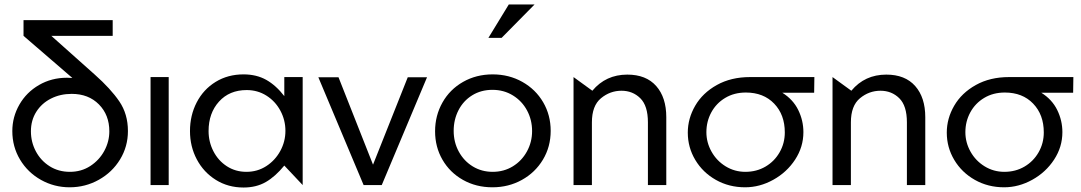

<svg xmlns="http://www.w3.org/2000/svg" viewBox="-20 -826 4825 857"><path d="M468 -240Q468 -194 445.5 -152.5Q423 -111 383 -85Q343 -59 292 -59Q241 -59 201.5 -84Q162 -109 140 -150.5Q118 -192 118 -240Q118 -289 142 -327Q166 -365 207.5 -386Q249 -407 300 -407Q375 -407 421.5 -360Q468 -313 468 -240ZM483 -666V-736H85V-666L303 -478Q295 -479 279 -479Q210 -479 154 -446.5Q98 -414 66.5 -359Q35 -304 35 -241Q35 -171 69.5 -113.5Q104 -56 163 -23Q222 10 291 10Q361 10 421 -23.5Q481 -57 516 -114.5Q551 -172 551 -241Q551 -317 512.5 -373.5Q474 -430 403 -493L209 -666Z M733 -482H652V0H733Z M1081 -424Q1130 -424 1169.5 -399Q1209 -374 1231.5 -332Q1254 -290 1254 -242Q1254 -194 1231 -152Q1208 -110 1168.5 -84.5Q1129 -59 1080 -59Q1031 -59 992.5 -84Q954 -109 932.5 -151Q911 -193 911 -241Q911 -321 957.5 -372.5Q1004 -424 1081 -424ZM1331 -482H1249V-397Q1212 -445 1168.5 -469.5Q1125 -494 1067 -494Q997 -494 942.5 -460.5Q888 -427 858 -369Q828 -311 828 -241Q828 -172 858.5 -114.5Q889 -57 943.5 -23Q998 11 1067 11Q1124 11 1166.5 -13.5Q1209 -38 1249 -87L1331 0Z M1886 -481H1800L1645 -91L1491 -481H1401L1603 0H1684Z M2438 -242Q2438 -312 2404.5 -369.5Q2371 -427 2311.5 -460.5Q2252 -494 2179 -494Q2106 -494 2047 -460.5Q1988 -427 1955 -368.5Q1922 -310 1922 -240Q1922 -170 1955 -113Q1988 -56 2046.5 -23Q2105 10 2178 10Q2250 10 2309.5 -23Q2369 -56 2403.5 -113.5Q2438 -171 2438 -242ZM2355 -241Q2355 -192 2332 -150Q2309 -108 2269 -83.5Q2229 -59 2179 -59Q2130 -59 2090.5 -83Q2051 -107 2028 -149Q2005 -191 2005 -242Q2005 -292 2026.5 -334Q2048 -376 2087.5 -400.5Q2127 -425 2178 -425Q2229 -425 2269.5 -400Q2310 -375 2332.5 -333Q2355 -291 2355 -241ZM2160 -657H2219L2366 -806H2251Z M2780 -493Q2684 -493 2624 -421L2540 -482V0H2622V-280Q2622 -354 2662.5 -387.5Q2703 -421 2754 -421Q2804 -421 2838 -387.5Q2872 -354 2872 -280V0H2954V-303Q2954 -391 2909 -442Q2864 -493 2780 -493Z M3566 -236Q3566 -170 3529 -113.5Q3492 -57 3431.5 -23.5Q3371 10 3306 10Q3234 10 3175.5 -23Q3117 -56 3083.5 -112Q3050 -168 3050 -234Q3050 -297 3083 -354Q3116 -411 3179.5 -446.5Q3243 -482 3328 -482H3615L3614 -412H3472Q3520 -382 3543 -335Q3566 -288 3566 -236ZM3483 -235Q3483 -314 3435.5 -363.5Q3388 -413 3309 -413Q3257 -413 3217 -389Q3177 -365 3155 -324.5Q3133 -284 3133 -236Q3133 -190 3156 -149Q3179 -108 3219 -83.5Q3259 -59 3307 -59Q3357 -59 3397 -82.5Q3437 -106 3460 -146.5Q3483 -187 3483 -235Z M3936 -493Q3840 -493 3780 -421L3696 -482V0H3778V-280Q3778 -354 3818.5 -387.5Q3859 -421 3910 -421Q3960 -421 3994 -387.5Q4028 -354 4028 -280V0H4110V-303Q4110 -391 4065 -442Q4020 -493 3936 -493Z M4722 -236Q4722 -170 4685 -113.5Q4648 -57 4587.5 -23.5Q4527 10 4462 10Q4390 10 4331.5 -23Q4273 -56 4239.5 -112Q4206 -168 4206 -234Q4206 -297 4239 -354Q4272 -411 4335.5 -446.5Q4399 -482 4484 -482H4771L4770 -412H4628Q4676 -382 4699 -335Q4722 -288 4722 -236ZM4639 -235Q4639 -314 4591.5 -363.5Q4544 -413 4465 -413Q4413 -413 4373 -389Q4333 -365 4311 -324.5Q4289 -284 4289 -236Q4289 -190 4312 -149Q4335 -108 4375 -83.5Q4415 -59 4463 -59Q4513 -59 4553 -82.5Q4593 -106 4616 -146.5Q4639 -187 4639 -235Z"/></svg>

Font: Geom Light
Style: Regular
Weight: 300
Version: Version 1.102